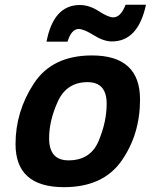

<svg xmlns="http://www.w3.org/2000/svg" viewBox="-20 -755 650 790"><path d="M243.2 15.1Q43.9 15.1 43.9 -162.1Q43.9 -296.4 119.4 -411.6Q194.8 -526.9 358.4 -526.9Q556.2 -526.9 556.2 -345.7Q556.2 -202.1 480.2 -93.5Q404.3 15.1 243.2 15.1ZM261.7 -95.2Q352.1 -95.2 385.5 -174.3Q418.9 -253.4 418.9 -328.1Q418.9 -417 340.3 -417Q254.4 -417 218.3 -338.1Q182.1 -259.3 182.1 -186Q182.1 -95.2 261.7 -95.2ZM257.8 -583.5H171.4Q200.2 -734.4 308.6 -734.4Q347.2 -734.4 386.5 -709Q425.8 -683.6 445.8 -683.6Q477.1 -683.6 496.6 -735.4H580.6Q548.3 -584.5 440.4 -584.5Q406.7 -584.5 365.7 -610.1Q324.7 -635.7 303.7 -635.7Q273.9 -635.7 257.8 -583.5Z"/></svg>

Font: Cadman
Style: Bold Italic
Weight: 700
Italic angle: -12°
Designer: Paul James MIller
Foundry: High-Logic / Made with FontCreator
Version: Version 2.114;March 28, 2021;FontCreator 13.0.0.2683 64-bit